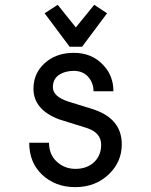

<svg xmlns="http://www.w3.org/2000/svg" viewBox="-20 -766 626 796"><path d="M423.8 -710.9 320.3 -572.3H268.6L165 -710.9L219.2 -746.1L294.4 -652.3L370.6 -746.1ZM101.1 -174.3H183.1Q183.6 -125.5 214.4 -96.7Q247.1 -65.9 293 -65.9Q341.3 -65.9 371.6 -95.2Q399.4 -122.6 399.4 -166Q399.4 -215.3 341.3 -234.9L224.1 -271.5Q118.7 -312 118.7 -398.4Q118.7 -469.2 176.3 -513.2Q220.2 -546.9 286.6 -546.9Q362.3 -546.9 410.2 -494.1Q450.2 -450.2 450.2 -387.7H367.7Q367.7 -421.4 346.7 -446.3Q324.7 -472.2 285.2 -472.2Q249 -472.2 222.7 -454.1Q199.2 -436.5 199.2 -404.8Q199.2 -365.2 264.2 -344.7L364.7 -313.5Q484.9 -274.9 484.9 -167.5Q484.9 -94.7 430.7 -43Q375 9.8 292 9.8Q208.5 9.8 153.3 -43Q101.1 -93.3 101.1 -174.3Z"/></svg>

Font: Consola Mono
Style: Book
Weight: 400
Monospace: yes
Version: Version 2.001